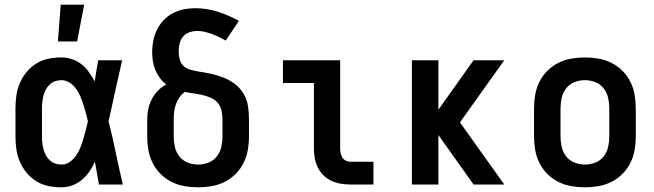

<svg xmlns="http://www.w3.org/2000/svg" viewBox="-20 -787 2790 819"><path d="M242 12Q215 12 187 6.5Q159 1 135.5 -13.5Q112 -28 94 -49.5Q76 -71 65 -96.5Q54 -122 50 -149.5Q46 -177 46 -205V-325Q46 -353 50 -380.5Q54 -408 65 -433.5Q76 -459 94 -480.5Q112 -502 135.5 -516.5Q159 -531 187 -536.5Q215 -542 242 -542Q265 -542 287.5 -534.5Q310 -527 328 -512.5Q346 -498 359.5 -479Q373 -460 384 -440Q387 -462 391 -484.5Q395 -507 399 -530H501Q492 -491 483.5 -452Q475 -413 466 -374V-373Q460 -347 454.5 -321Q449 -295 443 -270Q460 -203 474 -135Q488 -67 504 0H402Q398 -24 393.5 -48.5Q389 -73 385 -97Q375 -75 361.5 -55.5Q348 -36 330 -20.5Q312 -5 289 3.5Q266 12 242 12ZM242 -85Q262 -85 278 -96.5Q294 -108 305 -124Q316 -140 323 -158Q330 -176 335.5 -194.5Q341 -213 346 -232Q351 -251 355 -270Q351 -288 346 -306Q341 -324 335.5 -341.5Q330 -359 322.5 -376.5Q315 -394 304 -409Q293 -424 277 -434.5Q261 -445 242 -445Q228 -445 215 -440.5Q202 -436 192 -426.5Q182 -417 175.5 -405Q169 -393 165.5 -379.5Q162 -366 160.5 -352.5Q159 -339 159 -325V-205Q159 -191 160.5 -177.5Q162 -164 165.5 -150.5Q169 -137 175.5 -125Q182 -113 192 -103.5Q202 -94 215 -89.5Q228 -85 242 -85Z M227 -610 239 -767H339L309 -610Z M825 12Q796 12 767 7Q738 2 712 -11Q686 -24 665 -45Q644 -66 631 -92Q618 -118 613 -147Q608 -176 608 -205V-277Q608 -300 612.5 -322Q617 -344 627.5 -364Q638 -384 653.5 -400Q669 -416 689 -427Q673 -439 661.5 -455Q650 -471 642.5 -489Q635 -507 632 -526.5Q629 -546 629 -566Q629 -590 634 -614.5Q639 -639 650 -661Q661 -683 678 -701Q695 -719 717 -730.5Q739 -742 763.5 -747Q788 -752 812 -752Q862 -752 909 -737Q956 -722 999 -698L943 -614Q929 -622 914.5 -629Q900 -636 885 -641.5Q870 -647 854 -651Q838 -655 822 -655Q805 -655 788.5 -649.5Q772 -644 761 -631Q750 -618 746 -601Q742 -584 742 -568Q742 -551 746.5 -534Q751 -517 763 -505.5Q775 -494 792 -489.5Q809 -485 825 -482H826Q854 -478 881.5 -472Q909 -466 935 -455.5Q961 -445 983.5 -427.5Q1006 -410 1020 -385.5Q1034 -361 1038 -333Q1042 -305 1042 -277V-205Q1042 -176 1037 -147Q1032 -118 1019 -92Q1006 -66 985 -45Q964 -24 938 -11Q912 2 883 7Q854 12 825 12ZM825 -85Q848 -85 869.5 -93.5Q891 -102 905 -120Q919 -138 924 -160Q929 -182 929 -205V-277Q929 -296 925 -315Q921 -334 909 -348Q897 -362 879 -370Q861 -378 842.5 -382Q824 -386 805.5 -388.5Q787 -391 769 -395Q755 -386 745.5 -372Q736 -358 730.5 -342.5Q725 -327 723 -310.5Q721 -294 721 -277V-205Q721 -182 726 -160Q731 -138 745 -120Q759 -102 780.5 -93.5Q802 -85 825 -85Z M1573 0H1474Q1453 0 1432.5 -3.5Q1412 -7 1393 -16Q1374 -25 1359 -40Q1344 -55 1335 -74Q1326 -93 1322.5 -113.5Q1319 -134 1319 -155V-433H1187V-530H1431V-155Q1431 -145 1433 -134.5Q1435 -124 1440 -115.5Q1445 -107 1454.5 -102Q1464 -97 1474 -97H1573Z M2000 0 1850 -211V0H1737V-530H1850V-319L2000 -530H2131L1942 -265L2131 0Z M2475 12Q2446 12 2417 7Q2388 2 2362 -11Q2336 -24 2315 -45Q2294 -66 2281 -92Q2268 -118 2263 -147Q2258 -176 2258 -205V-325Q2258 -354 2263 -383Q2268 -412 2281 -438Q2294 -464 2315 -485Q2336 -506 2362 -519Q2388 -532 2417 -537Q2446 -542 2475 -542Q2504 -542 2533 -537Q2562 -532 2588 -519Q2614 -506 2635 -485Q2656 -464 2669 -438Q2682 -412 2687 -383Q2692 -354 2692 -325V-205Q2692 -176 2687 -147Q2682 -118 2669 -92Q2656 -66 2635 -45Q2614 -24 2588 -11Q2562 2 2533 7Q2504 12 2475 12ZM2475 -85Q2498 -85 2519.5 -93.5Q2541 -102 2555 -120Q2569 -138 2574 -160Q2579 -182 2579 -205V-325Q2579 -348 2574 -370Q2569 -392 2555 -410Q2541 -428 2519.5 -436.5Q2498 -445 2475 -445Q2452 -445 2430.5 -436.5Q2409 -428 2395 -410Q2381 -392 2376 -370Q2371 -348 2371 -325V-205Q2371 -182 2376 -160Q2381 -138 2395 -120Q2409 -102 2430.5 -93.5Q2452 -85 2475 -85Z"/></svg>

Font: Lode
Style: Bold
Weight: 700
Monospace: yes
Designer: Belleve Invis
Foundry: Belleve Invis
Version: Version 29.2.0; ttfautohint (v1.8.3)